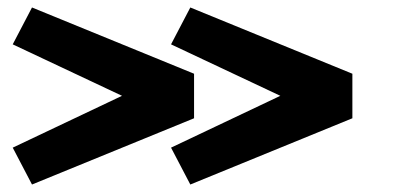

<svg xmlns="http://www.w3.org/2000/svg" viewBox="-20 -550 1090 513"><path d="M921.5 -353V-234L488.5 -57L437 -155.5L729 -294L437 -431.5L488.5 -530ZM498.5 -353V-234L65.5 -57L14 -155.5L306 -294L14 -431.5L65.5 -530Z"/></svg>

Font: League Mono Extended ExtraBold
Style: Regular
Weight: 800
Width: 9
Designer: Tyler Finck
Foundry: The League of Moveable Type / Tyler Finck
Version: Version 2.210